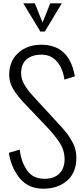

<svg xmlns="http://www.w3.org/2000/svg" viewBox="-20 -1121 503 1154"><path d="M222.2 -931.6 120.1 -1101.1H189.5L235.8 -985.4L282.2 -1101.1H351.6L249.5 -931.6ZM248.5 -46.4Q305.7 -46.4 336.9 -78.1Q368.2 -109.9 368.2 -163.1Q368.2 -216.3 339.8 -261.2Q311.5 -306.2 255.4 -364.7L124 -502.9Q81.1 -548.3 58.1 -587.9Q35.2 -627.4 35.2 -670.9Q35.2 -753.4 89.4 -802.7Q143.6 -852.1 227.5 -852.1Q394.5 -852.1 428.2 -669.9L429.7 -662.1L367.2 -642.6Q357.4 -711.4 321.3 -752Q286.1 -792.5 229.5 -792.5Q172.9 -792.5 139.6 -764.2Q106.4 -735.8 106.9 -678.7Q106.9 -621.6 175.8 -546.9L299.3 -412.6Q304.2 -407.2 323.7 -385.7Q343.8 -364.3 349.6 -357.9Q355.5 -351.1 372.1 -331.5Q388.7 -311.5 394.5 -301.8Q400.4 -292 411.6 -273.4Q439 -229 439 -174.3Q439.5 -84.5 383.8 -35.6Q328.1 13.2 239.3 13.2Q150.4 13.2 99.1 -49.3Q47.4 -111.8 33.2 -202.6L98.6 -221.7Q106.4 -150.9 141.6 -98.6Q176.3 -46.4 248.5 -46.4Z"/></svg>

Font: Oswald-Light
Style: Light
Weight: 300
Designer: vernon adams
Foundry: vernon adams
Version: Version ; ttfautohint (v0.92.18-e454-dirty) -l 8 -r 50 -G 20